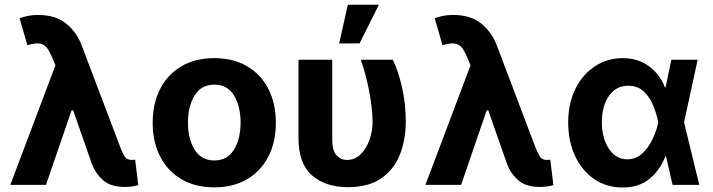

<svg xmlns="http://www.w3.org/2000/svg" viewBox="-20 -806 3109 837"><path d="M522.4 8.9Q462 8.9 429 -20.8Q396 -50.4 381.4 -89.1L299 -324.6H291.9L180.4 0H24.9L221.6 -521.3L212.4 -543.7Q200.6 -572.8 189.1 -591.4Q177.6 -610.1 157.5 -615.2Q137.4 -620.4 99.4 -609L65.3 -726.6Q82.7 -733 102.5 -736.9Q122.2 -740.8 146 -740.8Q222.3 -740.8 268.5 -703.1Q314.6 -665.5 336.3 -607.6L503.6 -166.2Q514.9 -137.1 524.3 -122.9Q533.7 -108.7 554.7 -108.7Q558.6 -108.7 560.9 -109.2Q563.2 -109.7 569.2 -110.1L582.7 1.1Q573.9 3.9 556.8 6.6Q539.8 9.2 522.4 8.9Z M914.1 10.7Q831.3 10.7 771.1 -24.7Q710.9 -60 678.3 -123.4Q645.6 -186.8 645.6 -270.6Q645.6 -355.1 678.3 -418.5Q710.9 -481.9 771.1 -517.2Q831.3 -552.6 914.1 -552.6Q996.8 -552.6 1057 -517.2Q1117.2 -481.9 1149.9 -418.5Q1182.5 -355.1 1182.5 -270.6Q1182.5 -186.8 1149.9 -123.4Q1117.2 -60 1057 -24.7Q996.8 10.7 914.1 10.7ZM914.8 -106.5Q970.9 -106.5 999.8 -153.4Q1028.8 -200.3 1028.8 -271.7Q1028.8 -343 999.8 -390.1Q970.9 -437.1 914.8 -437.1Q857.6 -437.1 828.5 -390.1Q799.4 -343 799.4 -271.7Q799.4 -200.3 828.5 -153.4Q857.6 -106.5 914.8 -106.5Z M1281.2 -545.5H1428.3V-201.7Q1427.9 -148.8 1447.3 -128.7Q1466.6 -108.7 1492.2 -108.7Q1527 -108.7 1552 -133.2Q1577.1 -157.7 1590.7 -196.2Q1604.4 -234.7 1604.4 -277Q1602.6 -342.3 1588.4 -413.5Q1574.2 -484.7 1552.9 -545.5H1692.1Q1715.2 -500.7 1732.1 -427.7Q1748.9 -354.8 1748.9 -277Q1748.9 -196.4 1723 -131.4Q1697.1 -66.4 1641.5 -28.2Q1585.9 9.9 1496.8 9.9Q1399.5 9.9 1340.4 -41.4Q1281.2 -92.7 1281.2 -203.1ZM1458.5 -616.8 1496.4 -785.5H1631.7L1547.6 -616.8Z M2332 8.9Q2271.7 8.9 2238.6 -20.8Q2205.6 -50.4 2191.1 -89.1L2108.7 -324.6H2101.6L1990.1 0H1834.5L2031.2 -521.3L2022 -543.7Q2010.3 -572.8 1998.8 -591.4Q1987.2 -610.1 1967.2 -615.2Q1947.1 -620.4 1909.1 -609L1875 -726.6Q1892.4 -733 1912.1 -736.9Q1931.8 -740.8 1955.6 -740.8Q2032 -740.8 2078.1 -703.1Q2124.3 -665.5 2146 -607.6L2313.2 -166.2Q2324.6 -137.1 2334 -122.9Q2343.4 -108.7 2364.3 -108.7Q2368.3 -108.7 2370.6 -109.2Q2372.9 -109.7 2378.9 -110.1L2392.4 1.1Q2383.5 3.9 2366.5 6.6Q2349.4 9.2 2332 8.9Z M2692.1 11.4Q2623.6 11 2570.5 -25.2Q2517.4 -61.4 2487.2 -125.4Q2457 -189.3 2457 -272.7Q2457 -355.8 2488.5 -418.9Q2519.9 -481.9 2573.9 -517.2Q2627.8 -552.6 2694.6 -552.6Q2760.7 -552.6 2808.4 -517.8Q2856.2 -483 2878.9 -424.7H2881.4L2906.6 -545.5H3021.3L2962 -272.7L3028.4 0H2911.9L2883.5 -124.3H2880.7Q2858.7 -66.4 2812.5 -27.3Q2766.3 11.7 2692.1 11.4ZM2849.8 -272.7 2849.4 -274.1Q2842.3 -310 2827.2 -346.6Q2812.1 -383.2 2785.9 -407.7Q2759.6 -432.2 2719.1 -432.2Q2665.1 -432.2 2634.4 -387.6Q2603.7 -343 2603.7 -273.8Q2603.7 -203.5 2634.4 -157.5Q2665.1 -111.5 2714.5 -111.5Q2752.5 -111.5 2780.2 -137.3Q2807.9 -163 2825.1 -200.1Q2842.3 -237.2 2849.4 -271.3Z"/></svg>

Font: Inter UI
Style: Bold
Weight: 700
Designer: Rasmus Andersson
Foundry: rsms
Version: 3.2;8d6f07862